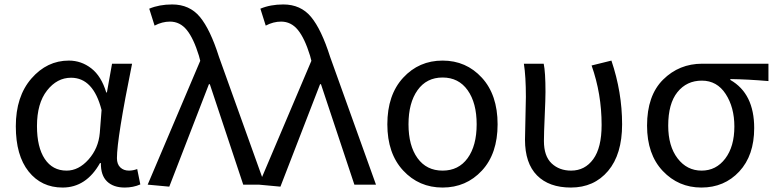

<svg xmlns="http://www.w3.org/2000/svg" viewBox="-20 -829 3484 862"><path d="M261 13Q166 13 108.5 -59Q51 -131 51 -262Q51 -396 121 -476.5Q191 -557 289 -557Q345 -557 390 -522Q435 -487 457 -414H460L483 -543H573Q505 -208 505 -119Q505 -92 520 -77.5Q535 -63 559 -63Q577 -63 596 -70L610 -1Q578 13 540 13Q489 13 460.5 -14.5Q432 -42 433 -97H429Q367 13 261 13ZM279 -63Q333 -63 377.5 -113Q422 -163 428 -232L436 -335Q399 -480 299 -480Q236 -480 191 -422.5Q146 -365 146 -263Q146 -168 181 -115.5Q216 -63 279 -63Z M740 9 643 0 879 -556 873 -579Q849 -657 818.5 -694.5Q788 -732 743 -732Q708 -732 674 -714L650 -790Q695 -809 753 -809Q831 -809 877.5 -753Q924 -697 963 -574L1169 0H1072L922 -451H918Z M1239 9 1142 0 1378 -556 1372 -579Q1348 -657 1317.5 -694.5Q1287 -732 1242 -732Q1207 -732 1173 -714L1149 -790Q1194 -809 1252 -809Q1330 -809 1376.5 -753Q1423 -697 1462 -574L1668 0H1571L1421 -451H1417Z M1719 -271Q1719 -403 1790 -480Q1861 -557 1967 -557Q2073 -557 2143.5 -480Q2214 -403 2214 -271Q2214 -139 2143.5 -63Q2073 13 1967 13Q1861 13 1790 -63.5Q1719 -140 1719 -271ZM1854.5 -119Q1895 -63 1967 -63Q2039 -63 2079.5 -119Q2120 -175 2120 -271Q2120 -367 2079.5 -424Q2039 -481 1967 -481Q1895 -481 1854.5 -424Q1814 -367 1814 -271Q1814 -175 1854.5 -119Z M2543 13Q2445 13 2391 -41.5Q2337 -96 2337 -202Q2337 -234 2339 -298Q2341 -362 2341 -394Q2341 -486 2332 -543H2421Q2429 -505 2429 -416Q2429 -386 2425.5 -308Q2422 -230 2422 -196Q2422 -128 2456.5 -95.5Q2491 -63 2544 -63Q2606 -63 2643.5 -114.5Q2681 -166 2681 -268Q2681 -408 2636 -535L2725 -557Q2773 -415 2773 -271Q2773 -136 2710 -61.5Q2647 13 2543 13Z M2885 -265Q2885 -400 2957 -471.5Q3029 -543 3133 -543H3430V-465Q3336 -473 3259 -474V-470Q3366 -409 3366 -254Q3366 -131 3299 -59Q3232 13 3129 13Q3026 13 2955.5 -61.5Q2885 -136 2885 -265ZM3130 -63Q3195 -63 3236 -117Q3277 -171 3277 -261Q3277 -347 3238 -407Q3199 -467 3131 -467Q3063 -467 3021.5 -415.5Q2980 -364 2980 -265Q2980 -173 3022 -118Q3064 -63 3130 -63Z"/></svg>

Font: Noto Sans SC
Style: Regular
Weight: 400
Designer: Ryoko NISHIZUKA  (kana, bopomofo & ideographs); Paul D. Hunt (Latin, Greek & Cyrillic); Sandoll Communications , Soo-you
Foundry: Adobe
Version: Version 2.002;hotconv 1.0.116;makeotfexe 2.5.65601